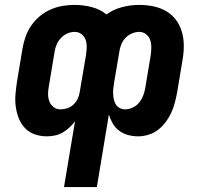

<svg xmlns="http://www.w3.org/2000/svg" viewBox="-20 -548 840 783"><path d="M241 215 286 -54Q276 -40 263 -28Q250 -16 235.5 -7.5Q221 1 204 4.5Q187 8 171 8Q145 8 122 0Q99 -8 82.5 -25Q66 -42 57 -64.5Q48 -87 44.5 -111.5Q41 -136 43 -161.5Q45 -187 49 -213L72 -351Q76 -375 84.5 -399Q93 -423 108 -444.5Q123 -466 143 -482.5Q163 -499 187 -509.5Q211 -520 235.5 -524Q260 -528 284 -528Q320 -528 354.5 -519Q389 -510 414 -489Q443 -510 478 -519Q513 -528 547 -528Q576 -528 604 -522.5Q632 -517 656 -503.5Q680 -490 696.5 -468.5Q713 -447 721 -420.5Q729 -394 729.5 -365.5Q730 -337 725 -307L702 -169Q698 -148 692.5 -127.5Q687 -107 678 -87.5Q669 -68 655.5 -50Q642 -32 624.5 -18.5Q607 -5 585.5 1.5Q564 8 544 8Q522 8 502 2.5Q482 -3 466 -15Q450 -27 440 -44Q430 -61 424 -81L375 215ZM226 -102Q240 -102 254 -106.5Q268 -111 279 -121Q290 -131 296.5 -144.5Q303 -158 305 -172L331 -325Q333 -341 333.5 -356.5Q334 -372 329 -386Q324 -400 312 -409Q300 -418 284 -418Q269 -418 253.5 -411Q238 -404 227 -391.5Q216 -379 210 -364Q204 -349 202 -333L179 -195Q176 -179 176 -163.5Q176 -148 181.5 -134Q187 -120 199 -111Q211 -102 226 -102ZM490 -102Q505 -102 520.5 -109Q536 -116 546.5 -128.5Q557 -141 563 -156Q569 -171 572 -187L595 -325Q597 -341 597 -356.5Q597 -372 592 -386Q587 -400 575 -409Q563 -418 548 -418Q532 -418 516.5 -411Q501 -404 490 -391.5Q479 -379 473.5 -364Q468 -349 466 -333L445 -209Q443 -198 442 -186.5Q441 -175 441.5 -163.5Q442 -152 444.5 -141.5Q447 -131 452.5 -122Q458 -113 468 -107.5Q478 -102 490 -102Z"/></svg>

Font: Iosevka Aile Extrabold
Style: Italic
Weight: 800
Italic angle: -9°
Designer: Belleve Invis
Foundry: Belleve Invis
Version: Version 31.1.0; ttfautohint (v1.8.4)